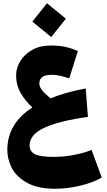

<svg xmlns="http://www.w3.org/2000/svg" viewBox="-20 -789 657 1181"><path d="M606 303Q553 334 474 353Q395 372 319 372Q209 372 143 333.5Q77 295 51 241Q25 187 25 134Q25 -29 179 -128Q134 -170 106.5 -218Q79 -266 79 -325Q79 -371 105 -413.5Q131 -456 179 -482.5Q227 -509 290 -509Q340 -509 377.5 -501.5Q415 -494 459 -475L406 -307Q342 -329 301 -329Q257 -329 239.5 -315Q222 -301 222 -276Q222 -256 237.5 -235.5Q253 -215 291 -184Q384 -222 507 -245L521 -70Q347 -46 254.5 -4Q162 38 162 106Q162 141 193 158.5Q224 176 311 176Q372 176 437 163.5Q502 151 543 133ZM179 -656 269 -769 385 -674 295 -561Z"/></svg>

Font: FiraGO Heavy
Style: Italic
Weight: 900
Italic angle: -8°
Designer: bBox Type GmbH
Foundry: bBox Type GmbH
Version: Version 1.001